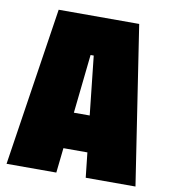

<svg xmlns="http://www.w3.org/2000/svg" viewBox="-80 -768 739 836"><g transform="rotate(10 290.0 -350.0)"><path d="M5 0 112 -700H468L575 0H355L343 -110H237L225 0ZM255 -270H325L297 -530H283Z"/></g></svg>

Font: Tektur Condensed Black
Style: Regular
Weight: 900
Width: 3
Designer: Adam Jagosz
Foundry: Adam Jagosz
Version: Version 1.005;gftools[0.9.30]